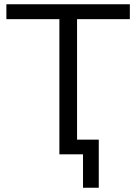

<svg xmlns="http://www.w3.org/2000/svg" viewBox="-20 -725 644 902"><path d="M370 157H444V-69H342V-635H590V-705H10V-635H259V0H370Z"/></svg>

Font: Poppy and Pepper
Style: Regular
Weight: 400
Designer: Thy Ha
Foundry: Thy Ha
Version: Version 0.001;Glyphs 3.2 (3227)